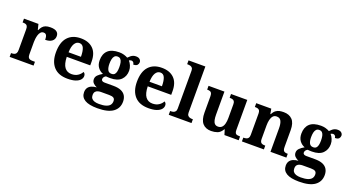

<svg xmlns="http://www.w3.org/2000/svg" viewBox="-62 -1520 4595 2520"><g transform="rotate(20 2235.5 -260.0)"><path d="M20 0V-53H23Q46 -53 62.9 -58Q79.9 -63 89.9 -78.5Q100 -94 100 -125V-415Q100 -445 91 -459.5Q82 -474 66 -478.5Q50 -483 28 -483H25V-536H227L246.5 -458H251.7Q265 -488 282 -508Q299 -528 325.5 -538Q352 -548 393 -548Q451.6 -548 479.8 -526.9Q508 -505.8 508 -467Q508 -421 474.5 -395.5Q441 -370 381 -370Q381 -398 376.5 -416Q372 -434 361.3 -443.5Q350.6 -453 332 -453Q306 -453 290 -435Q274 -417 266 -390.5Q258 -364 255 -337Q252 -310 252 -293V-120Q252 -91 261 -76.5Q270 -62 286 -57.5Q302 -53 322 -53H354V0Z M829 10Q702 10 636 -62.5Q570 -135 570 -265Q570 -406 635 -477.5Q700 -549 818 -549Q927 -549 989.5 -488Q1052 -427 1052 -308V-257H724Q727 -157 761.5 -111Q796 -65 858 -65Q910 -65 946 -88.5Q982 -112 999 -146Q1013 -139 1019.5 -126.5Q1026 -114 1026 -97Q1026 -69 1005 -44.5Q984 -20 940.5 -5Q897 10 829 10ZM899 -321Q899 -398 881 -441Q863 -484 820 -484Q778 -484 753 -442.5Q728 -401 726 -321Z M1330 240Q1212 240 1154 204.5Q1096 169 1096 101Q1096 65 1111.5 40.5Q1127 16 1157.5 2Q1188 -12 1231 -15Q1204 -26 1181 -47.5Q1158 -69 1158 -104Q1158 -137 1183 -162Q1208 -187 1247 -209Q1203 -225 1174 -264Q1145 -303 1145 -364Q1145 -452 1196 -500.5Q1247 -549 1354 -549Q1389 -549 1420 -540Q1451 -531 1473 -518Q1491 -537 1507 -549.5Q1523 -562 1540 -568Q1557 -574 1577 -574Q1613 -574 1631 -557Q1649 -540 1649 -517Q1649 -495 1634 -477.5Q1619 -460 1578 -460Q1578 -480 1566 -491Q1554 -502 1540 -502Q1532 -502 1522 -499Q1512 -496 1507 -491Q1527 -469 1541.5 -435Q1556 -401 1556 -364Q1556 -288 1507 -238.5Q1458 -189 1354 -189Q1343 -189 1324 -190Q1305 -191 1296 -192Q1282 -186 1271 -172.5Q1260 -159 1260 -141Q1260 -125 1273 -117Q1286 -109 1307 -109H1428Q1495 -109 1537 -91Q1579 -73 1599.5 -38.5Q1620 -4 1620 44Q1620 136 1549 188Q1478 240 1330 240ZM1332 180Q1391 180 1428 168.5Q1465 157 1482.5 135Q1500 113 1500 80Q1500 48 1480 35.5Q1460 23 1419 23H1303Q1283 23 1262.5 28.5Q1242 34 1228 50Q1214 66 1214 99Q1214 126 1227.5 144Q1241 162 1267.5 171Q1294 180 1332 180ZM1351 -248Q1378 -248 1392.5 -262Q1407 -276 1413 -302.5Q1419 -329 1419 -365Q1419 -402 1413 -430Q1407 -458 1392 -473.5Q1377 -489 1350 -489Q1324 -489 1309 -473Q1294 -457 1287.5 -429Q1281 -401 1281 -364Q1281 -312 1296.5 -280Q1312 -248 1351 -248Z M1960 10Q1833 10 1767 -62.5Q1701 -135 1701 -265Q1701 -406 1766 -477.5Q1831 -549 1949 -549Q2058 -549 2120.5 -488Q2183 -427 2183 -308V-257H1855Q1858 -157 1892.5 -111Q1927 -65 1989 -65Q2041 -65 2077 -88.5Q2113 -112 2130 -146Q2144 -139 2150.5 -126.5Q2157 -114 2157 -97Q2157 -69 2136 -44.5Q2115 -20 2071.5 -5Q2028 10 1960 10ZM2030 -321Q2030 -398 2012 -441Q1994 -484 1951 -484Q1909 -484 1884 -442.5Q1859 -401 1857 -321Z M2242 0V-53H2254Q2269 -53 2285.5 -57.5Q2302 -62 2313.5 -76Q2325 -90 2325 -118V-646Q2325 -673 2313 -686Q2301 -699 2284.5 -703Q2268 -707 2254 -707H2242V-760H2477V-118Q2477 -90 2488.5 -76Q2500 -62 2517 -57.5Q2534 -53 2548 -53H2560V0Z M2835 10Q2757.4 10 2715.2 -38.5Q2673 -87 2673 -188V-412Q2673 -441 2666 -456.5Q2659 -472 2644 -477.5Q2629 -483 2605 -483H2603V-536H2825V-216Q2825 -172.6 2831.5 -141.3Q2838 -110 2854.8 -92.5Q2871.6 -75 2900.8 -75Q2933 -75 2953 -93.5Q2973 -112 2982.5 -146.7Q2992 -181.4 2992 -227V-419Q2992 -447.9 2982 -461.5Q2972 -475 2955.8 -479Q2939.7 -483 2919.6 -483H2917V-536H3144V-115.6Q3144 -87 3152.5 -73.5Q3161 -60 3176.7 -56.5Q3192.4 -53 3211 -53H3219V0H3020L2998 -71H2993.1Q2963 -19 2922.5 -4.5Q2882 10 2835 10Z M3264 0V-53H3266Q3289 -53 3306.5 -58Q3324 -63 3334 -77.7Q3344 -92.4 3344 -121.8V-417.6Q3344 -446 3335 -460Q3326 -474 3310 -478.5Q3294 -483 3272 -483H3269V-536H3479L3491.7 -465H3496.5Q3517 -503 3540.5 -520.5Q3564 -538 3591.3 -543.5Q3618.7 -549 3649.9 -549Q3727 -549 3771 -503.2Q3815 -457.4 3815 -356V-123.5Q3815 -93 3822.5 -78Q3830 -63 3845 -58Q3860 -53 3882 -53H3885V0H3663V-329Q3663 -394 3645.1 -429Q3627.3 -464 3582.8 -464Q3550 -464 3531.2 -442.5Q3512.3 -420.9 3504.2 -385.5Q3496 -350.1 3496 -309V-118Q3496 -90 3505 -76Q3514 -62 3530 -57.5Q3546 -53 3568 -53H3571V0Z M4147 240Q4029 240 3971 204.5Q3913 169 3913 101Q3913 65 3928.5 40.5Q3944 16 3974.5 2Q4005 -12 4048 -15Q4021 -26 3998 -47.5Q3975 -69 3975 -104Q3975 -137 4000 -162Q4025 -187 4064 -209Q4020 -225 3991 -264Q3962 -303 3962 -364Q3962 -452 4013 -500.5Q4064 -549 4171 -549Q4206 -549 4237 -540Q4268 -531 4290 -518Q4308 -537 4324 -549.5Q4340 -562 4357 -568Q4374 -574 4394 -574Q4430 -574 4448 -557Q4466 -540 4466 -517Q4466 -495 4451 -477.5Q4436 -460 4395 -460Q4395 -480 4383 -491Q4371 -502 4357 -502Q4349 -502 4339 -499Q4329 -496 4324 -491Q4344 -469 4358.5 -435Q4373 -401 4373 -364Q4373 -288 4324 -238.5Q4275 -189 4171 -189Q4160 -189 4141 -190Q4122 -191 4113 -192Q4099 -186 4088 -172.5Q4077 -159 4077 -141Q4077 -125 4090 -117Q4103 -109 4124 -109H4245Q4312 -109 4354 -91Q4396 -73 4416.5 -38.5Q4437 -4 4437 44Q4437 136 4366 188Q4295 240 4147 240ZM4149 180Q4208 180 4245 168.5Q4282 157 4299.5 135Q4317 113 4317 80Q4317 48 4297 35.5Q4277 23 4236 23H4120Q4100 23 4079.5 28.5Q4059 34 4045 50Q4031 66 4031 99Q4031 126 4044.5 144Q4058 162 4084.5 171Q4111 180 4149 180ZM4168 -248Q4195 -248 4209.5 -262Q4224 -276 4230 -302.5Q4236 -329 4236 -365Q4236 -402 4230 -430Q4224 -458 4209 -473.5Q4194 -489 4167 -489Q4141 -489 4126 -473Q4111 -457 4104.5 -429Q4098 -401 4098 -364Q4098 -312 4113.5 -280Q4129 -248 4168 -248Z"/></g></svg>

Font: Noto Serif Armenian
Style: Regular
Weight: 400
Designer: Monotype Design Team
Foundry: Monotype Imaging Inc.
Version: Version 2.007